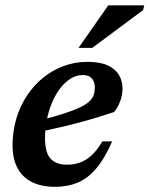

<svg xmlns="http://www.w3.org/2000/svg" viewBox="-20 -710 578 742"><path d="M300 -420Q275.5 -420 253.5 -406.5Q231.5 -393 213.2 -369.5Q195 -346 181.8 -315Q168.5 -284 161.2 -248.2Q154 -212.5 154 -175.5Q154 -119.5 175.8 -96.5Q197.5 -73.5 239 -73.5Q266 -73.5 289.5 -82Q313 -90.5 334.2 -110Q355.5 -129.5 375.5 -163.5H413.5Q384 -96 351 -57.8Q318 -19.5 279.2 -3.8Q240.5 12 193 12Q140 12 103.2 -6.5Q66.5 -25 47.5 -60.8Q28.5 -96.5 28.5 -147.5Q28.5 -202.5 43 -251.2Q57.5 -300 84 -340.2Q110.5 -380.5 146.8 -409.8Q183 -439 226.5 -455Q270 -471 318.5 -471Q367 -471 396.8 -457Q426.5 -443 440 -419.8Q453.5 -396.5 453.5 -368Q453.5 -344 444.8 -319.8Q436 -295.5 421 -277Q386.5 -265.5 350 -254.5Q313.5 -243.5 276 -233.8Q238.5 -224 201 -215.5Q163.5 -207 127.5 -200L129.5 -244Q187 -258 226 -270.8Q265 -283.5 289 -295Q313 -306.5 325.5 -318.5Q338 -330.5 342.2 -343.5Q346.5 -356.5 346.5 -372Q346.5 -387 341.2 -397.5Q336 -408 325.8 -414Q315.5 -420 300 -420ZM283.5 -525 398.5 -689.5H537.5L533 -671L336.5 -525Z"/></svg>

Font: Newsreader SemiBold
Style: Italic
Weight: 600
Italic angle: -17°
Designer: Hugues Gentile
Foundry: Production Type
Version: Version 1.003